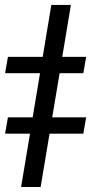

<svg xmlns="http://www.w3.org/2000/svg" viewBox="-36 -747 364 767"><path d="M202.1 -454.5H296.9L308.2 -519.9H212.7L247.2 -727.3H169L134.6 -519.9H-4.3L-15.6 -454.5H123.9L94.5 -278.4H-4.3L-15.6 -213.1H83.8L48.3 0H126.4L161.9 -213.1H296.9L308.2 -278.4H172.6Z"/></svg>

Font: TID UI
Style: Italic
Weight: 400
Italic angle: -9.39999°
Designer: The TID Project Authors
Foundry: Bakken & Bæck
Version: Version 1.001;hotconv 1.0.109;makeotfexe 2.5.65596